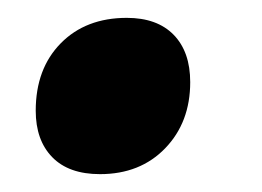

<svg xmlns="http://www.w3.org/2000/svg" viewBox="-20 -185 293 215"><path d="M20 -61Q20 -108 48 -136.5Q76 -165 122 -165Q156 -165 174.5 -146Q193 -127 193 -93Q193 -48 165 -19Q137 10 92 10Q57 10 38.5 -9Q20 -28 20 -61Z"/></svg>

Font: Alegreya ExtraBold
Style: Italic
Weight: 800
Italic angle: -7°
Designer: Juan Pablo del Peral
Foundry: Huerta Tipografica
Version: Version 2.007; ttfautohint (v1.6)